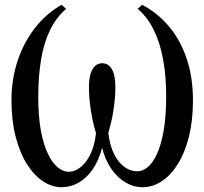

<svg xmlns="http://www.w3.org/2000/svg" viewBox="-20 -772 855 803"><path d="M237.5 11Q196.5 11 158.8 -14.5Q121 -40 91.5 -87.5Q62 -135 45 -202Q28 -269 28 -352.5Q28 -438.5 52.8 -515Q77.5 -591.5 124.5 -652.8Q171.5 -714 237.5 -752L256.5 -735Q215 -699 189.2 -646Q163.5 -593 151.8 -523.2Q140 -453.5 140 -367Q140 -284 151.2 -224.5Q162.5 -165 181.2 -127Q200 -89 222.5 -71.2Q245 -53.5 267 -53.5Q291.5 -53.5 315.2 -71.2Q339 -89 357.2 -125Q375.5 -161 381.5 -215.5Q374.5 -238 369.2 -261.5Q364 -285 360.2 -309.2Q356.5 -333.5 354.2 -358.2Q352 -383 352 -408Q352 -457 366.8 -482.2Q381.5 -507.5 407.5 -507.5Q433.5 -507.5 448 -482.5Q462.5 -457.5 462.5 -408Q462.5 -383 460.2 -358.2Q458 -333.5 454.2 -309.2Q450.5 -285 445 -261.5Q439.5 -238 433 -215.5Q439.5 -162 457.8 -126.5Q476 -91 501.2 -73.2Q526.5 -55.5 554 -55.5Q575.5 -55.5 596.8 -72.2Q618 -89 635.5 -126Q653 -163 664 -223.2Q675 -283.5 675 -370.5Q675 -454.5 662 -524.5Q649 -594.5 622.5 -648Q596 -701.5 555.5 -735L574.5 -752Q640 -717.5 687.5 -660.5Q735 -603.5 761 -526Q787 -448.5 787 -352.5Q787 -267.5 770 -200Q753 -132.5 723.5 -85.5Q694 -38.5 656 -13.8Q618 11 576.5 11Q538.5 11 504.8 -9Q471 -29 445.5 -66Q420 -103 407 -154Q392.5 -99 366.5 -62.2Q340.5 -25.5 307.2 -7.2Q274 11 237.5 11Z"/></svg>

Font: Merriweather 120pt
Style: Regular
Weight: 400
Version: Version 2.100